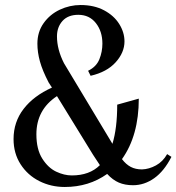

<svg xmlns="http://www.w3.org/2000/svg" viewBox="-20 -724 703 765"><path d="M663 -99Q634 -42 594.5 -14Q555 14 510 14Q478 14 453.5 3.5Q429 -7 407 -31Q334 21 238 21Q183 21 136.5 -2.5Q90 -26 62 -69.5Q34 -113 34 -170Q34 -238 74 -290Q114 -342 187 -375L174 -395Q149 -443 139 -479.5Q129 -516 129 -550Q129 -597 154 -632Q179 -667 218.5 -685.5Q258 -704 301 -704Q355 -704 394.5 -683Q434 -662 455 -628.5Q476 -595 476 -559Q476 -515 441 -476Q406 -437 341 -422L331 -442Q364 -458 376 -488Q388 -518 388 -550Q388 -599 362 -632Q336 -665 292 -665Q251 -665 229 -640.5Q207 -616 207 -579Q207 -527 235 -472L428 -151Q447 -213 447 -307L533 -331Q533 -184 466 -90Q482 -69 501 -59Q520 -49 546 -49Q574 -50 601.5 -65Q629 -80 646 -110ZM378 -66 351 -107 207 -341Q125 -287 125 -189Q125 -129 148.5 -92Q172 -55 204 -40Q236 -25 266 -25Q337 -25 378 -66Z"/></svg>

Font: Amita
Style: Regular
Weight: 400
Designer: Eduardo Rodriguez Tunni, Modular Infotech, Brian J. Bonislawsky
Foundry: Eduardo Rodriguez Tunni, Modular Infotech, Brian J. Bonislawsky
Version: Version 1.004